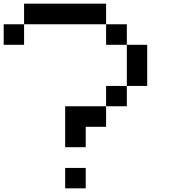

<svg xmlns="http://www.w3.org/2000/svg" viewBox="-20 -1020 929 1040"><path d="M333 0Q333 -27.3 333 -110.4Q360.4 -110.4 444.3 -110.4Q444.3 -83 444.3 0Q417 0 333 0ZM333 -222.7Q333 -277.3 333 -444.3Q388.7 -444.3 554.7 -444.3Q554.7 -417 554.7 -333Q527.3 -333 444.3 -333Q444.3 -305.7 444.3 -222.7Q417 -222.7 333 -222.7ZM554.7 -444.3Q554.7 -471.7 554.7 -554.7Q583 -554.7 667 -554.7Q667 -527.3 667 -444.3Q638.7 -444.3 554.7 -444.3ZM667 -554.7Q667 -610.4 667 -777.3Q694.3 -777.3 777.3 -777.3Q777.3 -721.7 777.3 -554.7Q750 -554.7 667 -554.7ZM0 -777.3Q0 -805.7 0 -888.7Q27.3 -888.7 110.4 -888.7Q110.4 -861.3 110.4 -777.3Q83 -777.3 0 -777.3ZM554.7 -777.3Q554.7 -805.7 554.7 -888.7Q583 -888.7 667 -888.7Q667 -861.3 667 -777.3Q638.7 -777.3 554.7 -777.3ZM110.4 -888.7Q110.4 -917 110.4 -1000Q221.7 -1000 554.7 -1000Q554.7 -972.7 554.7 -888.7Q506.8 -888.7 361.3 -888.7Q298.8 -888.7 110.4 -888.7Z"/></svg>

Font: Ingsat TST_CRD
Style: Regular
Weight: 300
Designer: Tofik Waleny
Version: 1.0